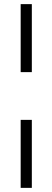

<svg xmlns="http://www.w3.org/2000/svg" viewBox="-20 -715 254 929"><path d="M134 -366V-695H80V-366ZM134 194V-135H80V194Z"/></svg>

Font: Hind Light
Style: Regular
Weight: 300
Designer: Manushi Parikh, Satya Rajpurohit
Foundry: Indian Type Foundry
Version: Version 1.201;PS 1.0;hotconv 1.0.78;makeotf.lib2.5.61930; tt